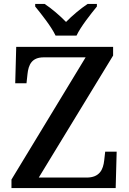

<svg xmlns="http://www.w3.org/2000/svg" viewBox="-20 -951 652 971"><path d="M261 -771H367C388 -816 439 -880 470 -918V-931H423C388 -908 344 -871 314 -840C284 -871 241 -908 206 -931H158V-918C189 -880 240 -816 261 -771ZM38 0H565L570 -184H512L507 -140C502 -94 484 -53 418 -53H176L552 -670V-714H62L57 -530H114L119 -576C124 -624 141 -661 201 -661H413L38 -43Z"/></svg>

Font: Noto Serif Vithkuqi Medium
Style: Regular
Weight: 500
Version: Version 1.005